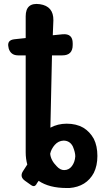

<svg xmlns="http://www.w3.org/2000/svg" viewBox="-20 -740 509 964"><path d="M315 204Q227 204 174 168Q171 173 168 176.5Q165 180 163 185Q153 201 137 190L106 168Q76 147 97 117L117 86Q109 57 109 25V-462H71Q33 -462 23 -499V-501Q13 -539 53 -543L109 -549V-658Q109 -729 180 -719Q249 -709 248 -638L245 -563L295 -568Q345 -572 345 -523V-514Q345 -462 293 -462H241L233 -99Q270 -119 315 -119Q363 -119 398 -99Q431 -79 451 -43Q469 -7 469 43Q469 92 451 128Q414 197 329 204ZM302 114Q326 114 341 94Q356 74 358 45Q358 25 346 -4Q331 -34 299 -34Q273 -33 255 -12.5Q237 8 232 32Q235 65 265 95Q282 114 302 114Z"/></svg>

Font: MaokenZhuyuanTi
Style: Regular
Weight: 400
Designer: Fontworks Inc & LongZhuTi team: ZERO子、时光羊、荆南、频凡、刘鹏、Little White Dog、帆影Magmeta、奈白不弍、白日月球、ChaoTawei、雨三（排名不分先后）
Version: Version 1.000; 20230222